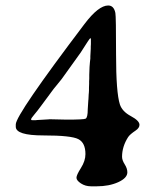

<svg xmlns="http://www.w3.org/2000/svg" viewBox="-20 -631 590 689"><path d="M303.7 -493.7Q301.8 -493.7 269.5 -442.4L201.2 -347.2Q196.3 -340.3 183.8 -325.7Q171.4 -311 164.6 -301.3Q157.7 -291.5 153.8 -286.6L127.4 -251Q113.8 -232.4 102.8 -219.5Q91.8 -206.5 91.8 -203.6V-201.2Q91.8 -199.7 96.7 -199.7H108.4L112.3 -200.2L153.3 -202.6L157.7 -203.1L219.2 -201.7Q280.3 -201.7 287.1 -205.1Q294.9 -209 294.9 -238.8L296.9 -270.5L297.4 -274.9L298.3 -293L298.8 -297.4L299.3 -306.6V-315.9L299.8 -330.1V-339.4L300.3 -348.6Q300.3 -355.5 300.3 -362.3L301.3 -390.1Q302.7 -403.3 302.7 -407.7L304.2 -420.9Q304.2 -424.8 304.2 -428.7L305.7 -456.5Q305.7 -460.4 305.7 -464.4L306.2 -472.7V-491.2L305.2 -493.7ZM326.7 37.6H307.1Q286.1 37.6 270.3 27.1Q254.4 16.6 254.4 6.8Q254.4 -2.9 270.5 -28.3Q286.6 -53.7 286.6 -78.1Q286.6 -118.7 261 -131.8Q235.4 -145 136 -145Q36.6 -145 36.6 -176.3V-184.6Q36.6 -219.2 283.2 -544.9Q333.5 -611.3 368.2 -611.3Q388.7 -611.3 394 -584.5Q396.5 -572.3 396.5 -435.5Q396.5 -298.8 410.2 -256.3Q418.5 -231 449.5 -214.4Q480.5 -197.8 480.5 -183.1Q480.5 -171.9 466.8 -162.6Q446.3 -148.9 439.9 -139.2Q418 -105 418 -68.4Q418 -56.2 427.5 -41.3Q437 -26.4 437 -12.7Q437 7.8 404.3 22.7Q371.6 37.6 326.7 37.6Z"/></svg>

Font: Averia Serif Libre Light
Style: Regular
Weight: 300
Version: Version 1.002